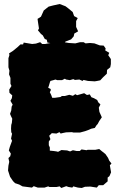

<svg xmlns="http://www.w3.org/2000/svg" viewBox="-20 -906 575 956"><path d="M76 13 55 6 45 -4 30 -26 20 -57 22 -81 26 -100 22 -119 31 -128 34 -141 24 -157 29 -175 40 -205 35 -216 40 -240 36 -248 35 -266 36 -284 39 -294 41 -315 35 -327 30 -339 36 -356 38 -375 43 -385 32 -404 39 -417 41 -431 27 -444 26 -460 37 -478 32 -489V-518L25 -536L27 -554L22 -571V-616L27 -632L25 -640L45 -653L67 -671L82 -685H95L98 -694L140 -687L159 -689L180 -696L190 -687H205L232 -692L251 -696H299L323 -692L355 -690L379 -696H396L406 -690L428 -692L450 -690L477 -680L496 -679L506 -665L504 -655L524 -643L519 -631L532 -612V-587L529 -571L513 -558L512 -539L493 -521L479 -506L464 -503L452 -501L418 -503L396 -508L391 -503L375 -510L353 -508L345 -512L328 -507L309 -510L303 -514L289 -507H265L256 -510L246 -507L231 -503L228 -495L224 -481L220 -469L232 -463L233 -457L228 -447L235 -433L240 -419H253L281 -423L288 -428H303L325 -434L343 -429L355 -437L364 -432L399 -442L413 -433L427 -436L435 -422L448 -417L464 -408L469 -397L480 -386L472 -370L475 -349L487 -322L474 -303L466 -288L461 -283L452 -269L434 -265L418 -258L404 -253L378 -246H346L338 -248L309 -247L294 -244L282 -241L276 -248L261 -241L238 -243L225 -230L231 -213L223 -201V-183L228 -172V-156L248 -154L262 -152L269 -150L286 -159L298 -158L314 -157L329 -152L343 -158L362 -154H377L386 -162L411 -158L416 -160H454L474 -164L486 -154L505 -139L518 -120L524 -106L535 -92L527 -83L533 -48L525 -29L516 -22V-3L494 16H472L462 28L430 23L403 24L387 30L368 28L345 22L340 28L321 25L310 21L285 30L277 22L262 25H226L220 22L202 28H168L148 21L139 28L92 22ZM250 -685 242 -690 216 -694 213 -708 203 -712 193 -730 184 -737 169 -755 174 -764 169 -797 167 -812 184 -823 198 -854 222 -873 245 -879 277 -886 306 -875 323 -862 342 -846 349 -826 367 -816 359 -801V-772L369 -750L350 -739L347 -725L334 -710L306 -699L295 -686L284 -688Z"/></svg>

Font: Winky Rough Black
Style: Regular
Weight: 900
Designer: Simon Atzbach
Foundry: typofactur
Version: Version 1.206; ttfautohint (v1.8.4.7-5d5b)